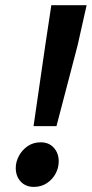

<svg xmlns="http://www.w3.org/2000/svg" viewBox="-20 -721 361 753"><path d="M111.6 -226.4 157.6 -543.7 181.3 -700.6H319.7L284.5 -543.7L201.5 -226.4ZM112.6 12Q80.7 12 61.2 -8.9Q41.8 -29.9 41.8 -62.5Q41.8 -86.7 54.4 -109.9Q67 -133.2 88.8 -148Q110.7 -162.9 139.8 -162.9Q171.9 -162.9 191.1 -141.5Q210.3 -120.2 210.3 -88Q210.3 -63 198.2 -40.3Q186.1 -17.5 163.9 -2.7Q141.7 12 112.6 12Z"/></svg>

Font: Source Sans 3
Style: Italic
Weight: 200
Italic angle: -11°
Designer: Paul D. Hunt
Foundry: Adobe
Version: Version 3.046;hotconv 1.0.118;makeotfexe 2.5.65603